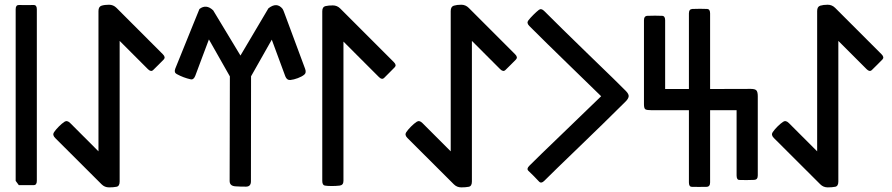

<svg xmlns="http://www.w3.org/2000/svg" viewBox="-20 -812 3867 832"><path d="M139.6 -772V-28.3Q139.6 -9.8 126 -9.8H93.8H61.5L47.9 -28.3V-772Q47.9 -790.5 61.5 -790.3Q75.2 -790 93.8 -790Q112.3 -790 126 -790.3Q139.6 -790.5 139.6 -772Z M284.2 -278.8 406.7 -156.2V-764.2Q406.7 -783.2 420.2 -787.4Q433.6 -791.5 452.4 -791.5Q471.2 -791.5 484.9 -777.8L685.5 -577.1Q698.7 -564 689.7 -554.4Q680.7 -544.9 667.2 -531.7Q653.8 -518.6 644 -508.8Q634.3 -499 621.1 -512.2L498.5 -634.8V-25.4Q498.5 -5.4 485.1 -2.7Q471.7 0 452.6 0Q433.6 0 420.4 -13.2L219.2 -213.9Q206.1 -227.1 213.9 -238.8Q221.7 -250.5 234.9 -263.7Q248 -276.9 259.5 -284.4Q271 -292 284.2 -278.8Z M1067.4 -28.8Q1068.4 -3.4 1046.4 -3.2Q1024.4 -2.9 999.8 -4.6Q975.1 -6.3 975.1 -27.8L976.1 -481L885.3 -641.1Q877.9 -622.1 855.7 -562.5Q833.5 -502.9 826.4 -484.1Q819.3 -465.3 806.2 -468.3Q774.9 -475.1 745.6 -491.2Q732.9 -498 739.7 -515.1Q789.6 -637.7 816.4 -704.6Q843.3 -771.5 844.2 -772.9Q873.5 -795.9 903.8 -767.1L1022 -571.3L1143.1 -775.9Q1179.7 -804.7 1204.6 -773.4Q1207.5 -769.5 1214.8 -749L1302.2 -513.7Q1308.6 -496.6 1298.3 -488.3Q1288.1 -480 1270.5 -473.4Q1252.9 -466.8 1238 -465.3Q1223.1 -463.9 1216.3 -481.4L1157.7 -640.1Q1112.8 -560.5 1067.9 -481.4Z M1376.5 -763.2Q1376.5 -782.2 1389.9 -785.4Q1403.3 -788.6 1422.1 -788.6Q1440.9 -788.6 1454.6 -774.9L1686.5 -543Q1699.7 -529.8 1690.4 -520.5Q1681.2 -511.2 1668 -497.8Q1654.8 -484.4 1644.8 -474.6Q1634.8 -464.8 1621.6 -478.5L1468.3 -631.8V-28.3Q1468.3 -9.8 1452.1 -7.8Q1436 -5.9 1417.5 -5.9Q1398.9 -5.9 1387.7 -7.8Q1376.5 -9.8 1376.5 -28.3Z M1810.5 -278.8 1933.1 -156.2V-764.2Q1933.1 -783.2 1946.5 -787.4Q1960 -791.5 1978.8 -791.5Q1997.6 -791.5 2011.2 -777.8L2211.9 -577.1Q2225.1 -564 2216.1 -554.4Q2207 -544.9 2193.6 -531.7Q2180.2 -518.6 2170.4 -508.8Q2160.6 -499 2147.5 -512.2L2024.9 -634.8V-25.4Q2024.9 -5.4 2011.5 -2.7Q1998 0 1979 0Q1960 0 1946.8 -13.2L1745.6 -213.9Q1732.4 -227.1 1740.2 -238.8Q1748 -250.5 1761.2 -263.7Q1774.4 -276.9 1785.9 -284.4Q1797.4 -292 1810.5 -278.8Z M2338.9 -763.7Q2410.6 -691.9 2522.9 -583Q2665.5 -445.3 2692.4 -417.5Q2706.1 -403.3 2704.1 -393.1Q2702.1 -382.8 2689.5 -370.6Q2596.2 -277.8 2486.6 -172.4Q2377 -66.9 2338.4 -28.3Q2325.2 -15.1 2315.7 -25.4Q2306.2 -35.6 2293 -49.1Q2279.8 -62.5 2270 -71.5Q2260.3 -80.6 2273.9 -93.8Q2315.4 -135.3 2411.1 -227.1Q2506.8 -318.8 2585 -395Q2556.2 -423.3 2450.2 -526.1Q2344.2 -628.9 2273.9 -699.2Q2260.7 -712.4 2269.5 -723.6Q2278.3 -734.9 2291.5 -748Q2304.7 -761.2 2315.2 -769.3Q2325.7 -777.3 2338.9 -763.7Z M2862.3 -724.1V-426.3H2965.3V-753.9Q2965.3 -772.5 2980.2 -773.2Q2995.1 -773.9 3013.7 -773.9Q3032.2 -773.9 3044.7 -773.2Q3057.1 -772.5 3057.1 -753.9V-426.3L3233.4 -426.8Q3252 -426.8 3257.8 -420.2Q3263.7 -413.6 3263.7 -395V-51.8Q3263.7 -33.2 3248.3 -32.5Q3232.9 -31.7 3214.1 -31.7Q3195.3 -31.7 3183.6 -32.2Q3171.9 -32.7 3171.9 -51.8V-334.5H3057.1V-21.5Q3057.1 -2.9 3042 -2.4Q3026.9 -2 3008.1 -2Q2989.3 -2 2977.3 -2.4Q2965.3 -2.9 2965.3 -21.5V-334.5H2802.7Q2784.2 -334.5 2777.3 -337.9Q2770.5 -341.3 2770.5 -360.4V-724.1Q2770.5 -742.7 2785.2 -743.4Q2799.8 -744.1 2818.4 -744.1Q2836.9 -744.1 2849.6 -743.4Q2862.3 -742.7 2862.3 -724.1Z M3398.4 -278.8 3521 -156.2V-764.2Q3521 -783.2 3534.4 -787.4Q3547.9 -791.5 3566.7 -791.5Q3585.4 -791.5 3599.1 -777.8L3799.8 -577.1Q3813 -564 3804 -554.4Q3794.9 -544.9 3781.5 -531.7Q3768.1 -518.6 3758.3 -508.8Q3748.5 -499 3735.4 -512.2L3612.8 -634.8V-25.4Q3612.8 -5.4 3599.4 -2.7Q3585.9 0 3566.9 0Q3547.9 0 3534.7 -13.2L3333.5 -213.9Q3320.3 -227.1 3328.1 -238.8Q3335.9 -250.5 3349.1 -263.7Q3362.3 -276.9 3373.8 -284.4Q3385.3 -292 3398.4 -278.8Z"/></svg>

Font: Tonyukuk
Style: Regular
Weight: 400
Designer: facebook.com/biligbitig
Foundry: facebook.com/biligbitig
Version: Version 1.0